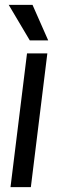

<svg xmlns="http://www.w3.org/2000/svg" viewBox="-20 -764 236 784"><path d="M22.9 0H106L173.3 -545.9H90.3ZM15.6 -744.1 101.6 -599.1H176.8L112.8 -744.1Z"/></svg>

Font: Guggenheim Sans Display
Style: Italic
Weight: 400
Italic angle: -7°
Designer: Modified by Tom Baber under direction of Pentagram Design 2023
Foundry: rsms
Version: Version 1.001;Glyphs 3.1.2 (3151)